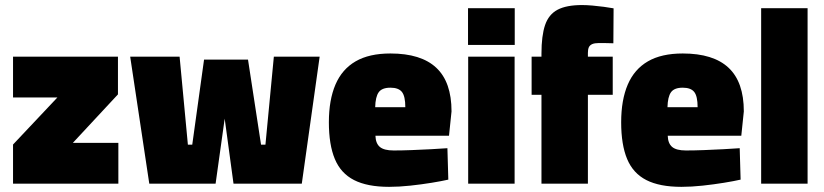

<svg xmlns="http://www.w3.org/2000/svg" viewBox="-20 -727 3263 760"><path d="M31.6 0V-154.9L207.3 -341.3H31.6V-502.8H446.9V-353.4L268.4 -161.5H448.5V0Z M570.9 0 495.3 -502.8H690.9L723.7 -154.4H741L787.7 -491.1H961.7L1013.3 -154.4H1030.7L1064 -502.8H1245.3L1174.6 0H904.3L869.4 -257.3L833.4 0Z M1520.1 12.6Q1434 12.6 1381.5 -14.2Q1329 -41 1305.4 -97.6Q1281.8 -154.1 1281.8 -243Q1281.8 -331.4 1307.9 -392.3Q1334 -453.1 1387.7 -484.2Q1441.4 -515.3 1525.5 -515.3Q1646.6 -515.3 1706.9 -458.8Q1767.3 -402.3 1767.3 -286L1757.3 -189.7H1466.1Q1467.1 -159.1 1483.7 -145.3Q1500.3 -131.4 1538.3 -131.4Q1570.5 -131.4 1609.7 -132.9Q1648.9 -134.4 1686.7 -136.4Q1724.5 -138.4 1751 -140.4L1754.6 -16Q1728.4 -10 1688.5 -3.5Q1648.7 3 1604.4 7.8Q1560.1 12.6 1520.1 12.6ZM1465.1 -302.7H1584.4Q1584.4 -346 1571 -363Q1557.6 -379.9 1525.5 -379.9Q1491.9 -379.9 1479 -361.8Q1466.1 -343.7 1465.1 -302.7Z M1833.2 0V-502.8H2017V0ZM1832.6 -549.1V-694.5H2017.5V-549.1Z M2123.3 0V-351.7H2084.3V-502.8H2123.3V-514.8Q2123.3 -585.7 2137.6 -627.8Q2151.9 -669.8 2186.9 -688.4Q2222 -707 2283.7 -707Q2302.3 -707 2325.1 -705Q2347.9 -703 2370.4 -700Q2392.9 -697 2408.8 -694L2407.9 -555.7Q2394.4 -556.1 2378.6 -556.4Q2362.7 -556.6 2350.1 -556.6Q2333.9 -556.6 2324.2 -552.4Q2314.6 -548.1 2310.8 -539.8Q2307.1 -531.5 2307.1 -517.7V-502.8H2405.4V-351.7H2307.1V0Z M2677.1 12.6Q2591 12.6 2538.5 -14.2Q2486 -41 2462.4 -97.6Q2438.8 -154.1 2438.8 -243Q2438.8 -331.4 2464.9 -392.3Q2491 -453.1 2544.7 -484.2Q2598.4 -515.3 2682.5 -515.3Q2803.6 -515.3 2863.9 -458.8Q2924.3 -402.3 2924.3 -286L2914.3 -189.7H2623.1Q2624.1 -159.1 2640.7 -145.3Q2657.3 -131.4 2695.3 -131.4Q2727.5 -131.4 2766.7 -132.9Q2805.9 -134.4 2843.7 -136.4Q2881.5 -138.4 2908 -140.4L2911.6 -16Q2885.4 -10 2845.5 -3.5Q2805.7 3 2761.4 7.8Q2717.1 12.6 2677.1 12.6ZM2622.1 -302.7H2741.4Q2741.4 -346 2728 -363Q2714.6 -379.9 2682.5 -379.9Q2648.9 -379.9 2636 -361.8Q2623.1 -343.7 2622.1 -302.7Z M2992.9 0V-694.5H3176.7V0Z"/></svg>

Font: Titillium Web SemiBold
Style: Regular
Weight: 600
Designer: Mohamed Gaber, Accademia di Belle Arti di Urbino
Foundry: Kief Type Foundry, Accademia di Belle Arti di Urbino
Version: Version 3.000; ttfautohint (v1.8.4)